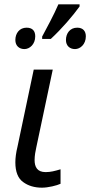

<svg xmlns="http://www.w3.org/2000/svg" viewBox="-20 -858 417 888"><path d="M174 10C203 10 243 0 260 -8V-75C233 -67 214 -62 191 -62C152 -62 140 -86 140 -118C140 -137 144 -160 148 -177L224 -536H136L61 -180C54 -152 51 -127 51 -107C51 -64 63 -33 87 -16C110 1 139 10 174 10ZM215 -678C266 -725 317 -785 348 -828V-838H250C231 -793 195 -726 175 -689V-678ZM93 -631C117 -631 143 -653 143 -690C143 -714 131 -730 103 -730C70 -730 51 -704 51 -673C51 -646 69 -631 93 -631ZM327 -631C351 -631 377 -653 377 -690C377 -714 364 -730 337 -730C304 -730 285 -704 285 -673C285 -646 303 -631 327 -631Z"/></svg>

Font: BC Sans
Style: Italic
Weight: 400
Italic angle: -12°
Designer: Monotype Design Team
Designer: Province of B.C.
Foundry: Monotype Imaging Inc.
Version: Version 2.000;GOOG;noto-source:20170915:90ef993387c0